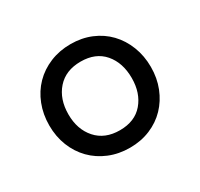

<svg xmlns="http://www.w3.org/2000/svg" viewBox="-91 -860 625 599"><g transform="rotate(-30 221.5 -560.5)"><path d="M222 -374Q182 -374 148 -388Q114 -402 89.5 -427Q65 -452 51.5 -486Q38 -520 38 -560Q38 -600 51.5 -634.5Q65 -669 89.5 -694Q114 -719 148 -733Q182 -747 222 -747Q262 -747 295.5 -733Q329 -719 353 -694Q377 -669 390.5 -634.5Q404 -600 404 -560Q404 -520 390.5 -486Q377 -452 353 -427Q329 -402 295.5 -388Q262 -374 222 -374ZM222 -437Q276 -437 305.5 -471.5Q335 -506 335 -560Q335 -615 305.5 -649.5Q276 -684 222 -684Q168 -684 137.5 -649.5Q107 -615 107 -560Q107 -506 137.5 -471.5Q168 -437 222 -437Z"/></g></svg>

Font: Encode Sans Narrow
Style: Medium
Weight: 500
Designer: Pablo Impallari, Andres Torresi
Foundry: Pablo Impallari, Andres Torresi
Version: Version 1.000; ttfautohint (v1.00) -l 8 -r 50 -G 200 -x 14 -